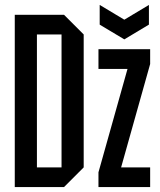

<svg xmlns="http://www.w3.org/2000/svg" viewBox="-20 -760 650 780"><path d="M130 -80H230V-620H130ZM40 0V-700H240L320 -620V-80L240 0ZM380 0V-60L498 -480H380V-560H590V-500L472 -80H590V0ZM585 -740V-660L485 -600L385 -660V-740L485 -680Z"/></svg>

Font: Tektur Condensed
Style: Regular
Weight: 400
Width: 3
Designer: Adam Jagosz
Foundry: Adam Jagosz
Version: Version 1.005;gftools[0.9.30]